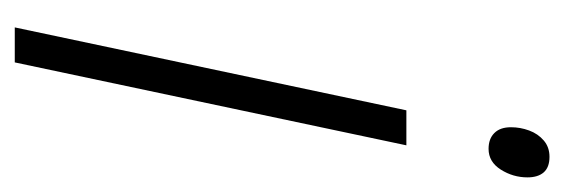

<svg xmlns="http://www.w3.org/2000/svg" viewBox="-272 -492 764 260"><g transform="rotate(90 110.0 -362.0)"><path d="M17.1 0 129.4 -530.3H176.8L64.5 0ZM181.6 -641.6Q168 -641.6 160.2 -649.4Q152.3 -657.2 152.3 -671.9Q152.3 -684.6 156.7 -696.5Q161.1 -708.5 170.2 -716.3Q179.2 -724.1 192.4 -724.1Q206.5 -724.1 213.4 -716.3Q220.2 -708.5 220.2 -694.3Q220.2 -674.8 209.7 -658.2Q199.2 -641.6 181.6 -641.6Z"/></g></svg>

Font: Open Sans SemiCondensed Light
Style: Italic
Weight: 300
Width: 4
Italic angle: -12°
Designer: Monotype Design Team
Foundry: Monotype Imaging Inc.
Version: Version 3.000